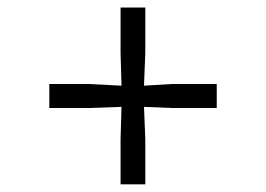

<svg xmlns="http://www.w3.org/2000/svg" viewBox="-20 -576 709 512"><path d="M301.5 -84.5V-204L304 -291L217.5 -288H111.5V-352H217.5L304 -347.5L301.5 -436V-556H367.5V-436L364 -347.5L438.5 -352H558V-288H438.5L364 -291L367.5 -204V-84.5Z"/></svg>

Font: Merriweather 24pt SemiCondensed Light
Style: Regular
Weight: 300
Width: 4
Designer: Eben Sorkin
Foundry: Eben Sorkin
Version: Version 2.100